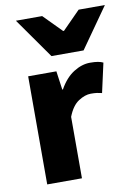

<svg xmlns="http://www.w3.org/2000/svg" viewBox="-85 -813 631 871"><g transform="rotate(-10 230.0 -378.0)"><path d="M61 0V-498H191L203 -412H206Q234 -462 272 -486Q310 -510 348 -510Q370 -510 384 -507.5Q398 -505 408 -500L378 -365Q366 -368 355 -369.5Q344 -371 327 -371Q300 -371 270 -351.5Q240 -332 221 -283V0ZM181 -570 50 -756H171L253 -673H257L339 -756H460L329 -570Z"/></g></svg>

Font: Source Sans 3 ExtraLight ExtraBold
Style: Regular
Weight: 800
Version: Version 3.052;hotconv 1.1.0;makeotfexe 2.6.0